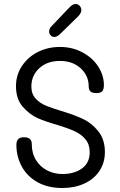

<svg xmlns="http://www.w3.org/2000/svg" viewBox="-20 -942 603 961"><path d="M62 -217Q62 -235 70.5 -245Q79 -255 100 -255Q139 -255 139 -222Q139 -175 160 -141Q181 -107 216 -89Q251 -71 292 -71Q352 -71 390.5 -99Q429 -127 429 -180Q429 -219 408 -244.5Q387 -270 353 -285.5Q319 -301 266 -317Q209 -333 169 -350.5Q129 -368 94.5 -407Q60 -446 60 -510Q60 -567 90 -612Q120 -657 170 -682Q220 -707 280 -707Q342 -707 392.5 -680Q443 -653 471.5 -609Q500 -565 500 -516Q500 -494 491.5 -485Q483 -476 463 -476Q440 -476 432 -485Q424 -494 424 -510Q424 -563 384 -600Q344 -637 280 -637Q216 -637 176.5 -600.5Q137 -564 137 -509Q137 -472 158.5 -448.5Q180 -425 212.5 -412Q245 -399 305 -381Q356 -365 397.5 -345.5Q439 -326 472 -285Q505 -244 505 -181Q505 -127 477.5 -86Q450 -45 401.5 -23Q353 -1 292 -1Q219 -1 167 -30.5Q115 -60 88.5 -109.5Q62 -159 62 -217ZM226 -784Q226 -800 240 -813L321 -898Q333 -911 341 -916.5Q349 -922 358 -922Q370 -922 378.5 -913Q387 -904 387 -891Q387 -876 370 -859L282 -773Q266 -757 252 -757Q241 -757 233.5 -765Q226 -773 226 -784Z"/></svg>

Font: Mali
Style: Regular
Weight: 400
Version: Version 1.000; ttfautohint (v1.6)